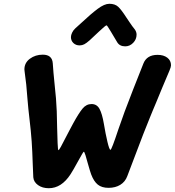

<svg xmlns="http://www.w3.org/2000/svg" viewBox="-20 -995 924 1015"><path d="M156 -58 153 -130Q151 -195 147.5 -247Q144 -299 135 -374Q130 -414 125 -474Q120 -550 110 -618L109 -628Q109 -663 138 -684.5Q167 -706 206 -706Q256 -706 259 -660Q262 -613 268 -556Q278 -467 280 -407L282 -321Q283 -277 284.5 -239Q286 -201 289 -201Q294 -201 330 -273Q338 -288 347 -305.5Q356 -323 367 -343Q396 -396 416 -420.5Q436 -445 464 -445Q492 -445 506 -419.5Q520 -394 529 -341Q538 -287 548 -245Q558 -203 564 -203Q570 -203 606 -312Q612 -328 622 -357Q632 -386 639 -405Q678 -509 738 -659Q756 -705 813 -705Q845 -705 864.5 -690Q884 -675 884 -650Q884 -641 876 -622Q835 -526 805 -452Q795 -430 787.5 -410.5Q780 -391 773 -375Q747 -313 683 -143L653 -64Q642 -34 616 -18Q590 -2 554 -2Q518 -2 497 -19Q476 -36 462 -73Q457 -86 444 -132Q438 -155 432 -174Q426 -193 423 -193Q420 -193 394 -145Q365 -92 353 -74Q305 0 238 0Q204 0 181 -16.5Q158 -33 156 -58ZM600 -771Q588 -790 566 -828Q563 -832 554.5 -846.5Q546 -861 543 -861Q538 -861 502 -827L454 -782Q437 -767 425.5 -761Q414 -755 401 -755Q381 -755 368 -767.5Q355 -780 355 -799Q355 -809 361 -822Q367 -835 378 -845L410 -874Q460 -921 496 -948Q532 -975 558 -975Q588 -975 605 -959Q622 -943 647 -904Q652 -897 665.5 -876.5Q679 -856 693 -839Q702 -826 702 -812Q702 -787 684 -768.5Q666 -750 642 -750Q613 -750 600 -771Z"/></svg>

Font: Mali
Style: Bold Italic
Weight: 700
Italic angle: -10°
Version: Version 1.000; ttfautohint (v1.6)